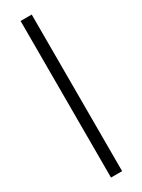

<svg xmlns="http://www.w3.org/2000/svg" viewBox="-205 -784 598 807"><g transform="rotate(-30 94.5 -380.0)"><path d="M122 0H68V-760H122Z"/></g></svg>

Font: Noto Sans Telugu ExtraCondensed Light
Style: Regular
Weight: 300
Width: 2
Designer: Jelle Bosma - Monotype Design Team
Foundry: Monotype Imaging Inc.
Version: Version 2.005; ttfautohint (v1.8.4.7-5d5b)